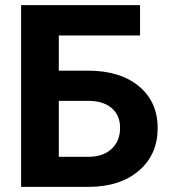

<svg xmlns="http://www.w3.org/2000/svg" viewBox="-20 -731 666 751"><path d="M62.5 0ZM527.8 -592.3H209V0H62.5V-710.9H527.8ZM210 -454.6H324.2Q449.7 -454.6 523.2 -393.8Q596.7 -333 596.7 -230Q596.7 -126.5 523.7 -63.7Q450.7 -1 329.6 0H62.5V-710.9H210ZM210 -336.4V-117.7H326.7Q382.8 -117.7 416.3 -148.4Q449.7 -179.2 449.7 -231Q449.7 -279.3 417.7 -307.4Q385.7 -335.4 330.1 -336.4Z"/></svg>

Font: Roboto
Style: Bold
Weight: 700
Designer: Google
Version: Version 2.134; 2016; ttfautohint (v1.6)